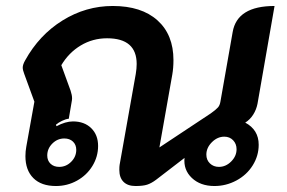

<svg xmlns="http://www.w3.org/2000/svg" viewBox="-20 -613 958 642"><path d="M65 -91Q65 -107 68 -123L95 -273L61 -366Q56 -379 56 -387Q56 -397 64 -411Q111 -496 189 -544.5Q267 -593 357 -593Q453 -593 506.5 -545Q560 -497 560 -412Q560 -386 556 -363L513 -120L685 -234Q703 -247 709 -254Q715 -261 717 -273L758 -506Q773 -593 898 -593L841 -266Q837 -246 826.5 -229.5Q816 -213 800 -203Q845 -179 845 -129Q845 -92 825 -60Q805 -28 770.5 -9.5Q736 9 697 9Q650 9 621.5 -18Q593 -45 597 -85L502 -12Q486 0 472 4.5Q458 9 433 9Q407 9 393 -5Q379 -19 379 -45Q379 -56 380 -62L434 -366Q437 -384 437 -399Q437 -485 338 -485Q290 -485 250 -461Q210 -437 185 -395L216 -310Q221 -295 221 -284Q221 -279 219 -269L210 -216Q200 -215 187.5 -209Q175 -203 167 -196L169 -191Q199 -207 224 -207Q262 -207 285 -184.5Q308 -162 308 -125Q308 -89 289 -58Q270 -27 237.5 -9Q205 9 167 9Q118 9 91.5 -17.5Q65 -44 65 -91ZM771 -114Q771 -132 759.5 -144Q748 -156 730 -156Q707 -156 688.5 -137.5Q670 -119 670 -96Q670 -78 682 -66.5Q694 -55 712 -55Q735 -55 753 -73Q771 -91 771 -114ZM235 -112Q235 -129 224 -139.5Q213 -150 195 -150Q172 -150 155 -133Q138 -116 138 -93Q138 -76 149 -65.5Q160 -55 178 -55Q201 -55 218 -72Q235 -89 235 -112Z"/></svg>

Font: K2D
Style: Bold Italic
Weight: 700
Italic angle: -10°
Designer: Katatrad Aksorn Co.,Ltd.
Foundry: Cadson Demak Co.,Ltd.
Version: Version 1.000; ttfautohint (v1.6)